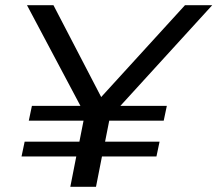

<svg xmlns="http://www.w3.org/2000/svg" viewBox="-20 -720 838 740"><path d="M444 -312H623L611 -255H401L385 -174H595L583 -117H373L350 0H251L274 -117H63L75 -174H286L302 -255H91L103 -312H290L84 -700H186L370 -346L693 -700H798Z"/></svg>

Font: Montserrat Alternates Medium
Style: Italic
Weight: 500
Italic angle: -11.3°
Designer: Julieta Ulanovsky
Foundry: Julieta Ulanovsky
Version: Version 7.200